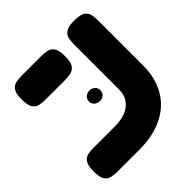

<svg xmlns="http://www.w3.org/2000/svg" viewBox="-122 -808 1039 1039"><g transform="rotate(45 397.0 -288.5)"><path d="M678 9Q633 9 614 -3.5Q595 -16 590.5 -36Q586 -56 586 -77V-245Q586 -295 571 -330Q556 -365 528.5 -383.5Q501 -402 461 -402H118Q95 -402 73.5 -406Q52 -410 38.5 -429.5Q25 -449 25 -494Q25 -540 38.5 -559Q52 -578 73.5 -582Q95 -586 117 -586H458Q556 -586 625.5 -545.5Q695 -505 732 -429.5Q769 -354 769 -247V-84Q769 -61 765 -39.5Q761 -18 742.5 -4.5Q724 9 678 9ZM126 9Q81 9 62 -4.5Q43 -18 39 -39.5Q35 -61 35 -83V-232Q35 -254 39 -275Q43 -296 62 -309.5Q81 -323 127 -323Q173 -323 191.5 -309Q210 -295 214 -274Q218 -253 218 -231V-82Q218 -60 214 -39Q210 -18 191 -4.5Q172 9 126 9ZM391 -241Q373 -241 362 -254Q351 -267 351 -286Q351 -301 362 -314.5Q373 -328 391 -328Q410 -328 421 -315.5Q432 -303 432 -286Q432 -267 421 -254Q410 -241 391 -241Z"/></g></svg>

Font: Fredoka Expanded
Style: Bold
Weight: 700
Width: 7
Designer: Ben Nathan
Foundry: Milena B. Brandão, Ben Nathan
Version: Version 2.001